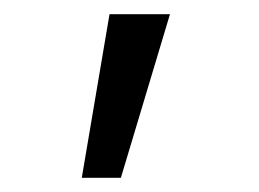

<svg xmlns="http://www.w3.org/2000/svg" viewBox="-20 -130 364 270"><path d="M95 120 134 -110H219L150 120Z"/></svg>

Font: Plus Jakarta Display Light
Style: Regular
Weight: 300
Designer: Gumpita Rahayu
Foundry: Tokotype Studio
Version: Version 1.000;hotconv 1.0.109;makeotfexe 2.5.65596